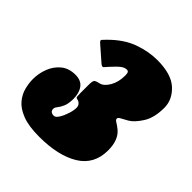

<svg xmlns="http://www.w3.org/2000/svg" viewBox="-179 -642 759 759"><g transform="rotate(45 200.0 -262.5)"><path d="M-23.5 -134Q-23.5 -165.5 -12 -195.5Q-0.5 -225.5 23.2 -245.2Q47 -265 84 -265Q115.5 -265 130.5 -244.8Q145.5 -224.5 145.5 -192Q145.5 -164 138.2 -148.2Q131 -132.5 123.8 -123.8Q116.5 -115 116.5 -108Q116.5 -89.5 137.5 -89.5Q147 -89.5 156.5 -104.8Q166 -120 172.5 -140.2Q179 -160.5 179 -175Q179 -185 174.2 -191.2Q169.5 -197.5 163.5 -199.5Q155.5 -202 152 -203Q148.5 -204 148.5 -226V-275Q148.5 -297 154.8 -301.2Q161 -305.5 174 -308Q194 -312 209.5 -338.5Q225 -365 225 -401Q225 -414 222.2 -418.5Q219.5 -423 212.5 -423Q201.5 -423 189 -413.8Q176.5 -404.5 154.5 -380Q146 -370.5 141.2 -365Q136.5 -359.5 125.5 -368.5L65.5 -421Q54.5 -430 59 -435.2Q63.5 -440.5 72.5 -449.5Q121 -498.5 172.2 -516.8Q223.5 -535 271 -535Q350.5 -535 387.5 -500.5Q424.5 -466 424.5 -421Q424.5 -365 402.8 -331Q381 -297 359.5 -284.5Q340.5 -273.5 331 -268.8Q321.5 -264 321.5 -257.5Q321.5 -251.5 331.2 -245.8Q341 -240 353.5 -230Q386.5 -203.5 386.5 -145Q386.5 -66.5 324 -28.2Q261.5 10 155.5 10Q96.5 10 61 -3.8Q25.5 -17.5 7.2 -39.5Q-11 -61.5 -17.2 -86.5Q-23.5 -111.5 -23.5 -134Z"/></g></svg>

Font: Besley* Condensed Fatface
Style: Italic
Weight: 900
Width: 3
Italic angle: -13°
Designer: Owen Earl
Foundry: indestructible type*
Version: Version 3.000; ttfautohint (v1.8.3)